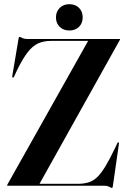

<svg xmlns="http://www.w3.org/2000/svg" viewBox="-20 -886 608 916"><path d="M552 -696 168.5 -9H350Q380 -9 402.2 -15.8Q424.5 -22.5 443.8 -41Q463 -59.5 483.8 -94Q504.5 -128.5 531 -184L539.5 -202.5Q542 -207.5 545.5 -206.5Q548.5 -206 547.5 -201L518.5 1.5Q517.5 10.5 514 10.5Q511 10.5 501 5.2Q491 0 477.5 0H17Q14 0 14 -2.5Q14 -3 15.5 -6L400.5 -691H225Q188 -691 161.5 -678.8Q135 -666.5 111.5 -636Q88 -605.5 61 -550.5L47.5 -521Q45 -515 41 -516Q37.5 -516.5 38.5 -523L68.5 -701.5Q69.5 -710 73.5 -710Q77 -710 86.2 -705Q95.5 -700 108.5 -700H551Q553 -700 553 -698.5Q553 -697.5 552 -696ZM310.5 -740.5Q282.5 -740.5 264.8 -758Q247 -775.5 247 -803Q247 -830.5 264.8 -848.2Q282.5 -866 310.5 -866Q339.5 -866 357 -848.5Q374.5 -831 374.5 -803Q374.5 -775.5 357 -758Q339.5 -740.5 310.5 -740.5Z"/></svg>

Font: Fraunces 144pt S000 SemiBold
Style: Regular
Weight: 600
Version: Version 1.000; ttfautohint (v1.8.3)